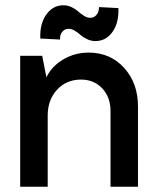

<svg xmlns="http://www.w3.org/2000/svg" viewBox="-20 -713 596 733"><path d="M57.1 0V-500H141.1L157.2 -418Q177.7 -460.4 221.7 -486.3Q265.6 -512.2 318.8 -512.2Q400.9 -512.2 453.9 -453.9Q506.8 -395.5 506.8 -306.2V0H401.9V-289.1Q401.9 -341.8 370.4 -375.5Q338.9 -409.2 289.1 -409.2Q233.9 -409.2 198 -370.6Q162.1 -332 162.1 -272V0ZM344.2 -556.2Q327.6 -556.2 312.3 -563.5Q296.9 -570.8 287.4 -579.6Q277.8 -588.4 265.6 -595.7Q253.4 -603 242.2 -603Q227.5 -603 218.3 -592.3Q209 -581.5 209 -564.9V-562L133.8 -565.9V-582Q135.3 -629.9 159.7 -661.4Q184.1 -692.9 222.2 -692.9Q238.8 -692.9 254.2 -685.3Q269.5 -677.7 279.1 -668.9Q288.6 -660.2 300.8 -652.6Q313 -645 324.2 -645Q338.9 -645 348.4 -656.2Q357.9 -667.5 357.9 -684.1V-686L432.1 -682.1V-667Q430.7 -618.2 406.5 -587.2Q382.3 -556.2 344.2 -556.2Z"/></svg>

Font: Apfel Grotezk Mittel
Style: Regular
Weight: 500
Designer: Luigi Gorlero
Foundry: © 2023, Luigi Gorlero & Collletttivo
Version: Version 2.000;Glyphs 3.2 (3217)